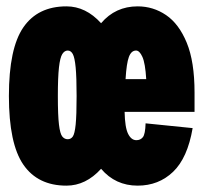

<svg xmlns="http://www.w3.org/2000/svg" viewBox="-20 -572 640 604"><path d="M189 12Q99 12 53.5 -54Q8 -120 8 -270Q8 -420 53.5 -486Q99 -552 189 -552Q250 -552 298 -499Q343 -552 413 -552Q462 -552 502.5 -524.5Q543 -497 567.5 -437.5Q592 -378 592 -281V-220H372Q373 -171 383 -151Q393 -131 409 -131Q422 -131 429.5 -140.5Q437 -150 438 -184L586 -169Q570 -75 524.5 -31.5Q479 12 413 12Q343 12 298 -41Q250 12 189 12ZM193 -134Q203 -134 209 -142.5Q215 -151 218 -180Q221 -209 221 -270Q221 -329 218 -360Q215 -391 209 -402Q203 -413 193 -413Q183 -413 176 -402Q169 -391 165.5 -360Q162 -329 162 -270Q162 -209 165.5 -180Q169 -151 176 -142.5Q183 -134 193 -134ZM375 -323H440Q437 -373 428 -393Q419 -413 408 -413Q393 -413 385.5 -393Q378 -373 375 -323Z"/></svg>

Font: Geist Mono UltraBlack
Style: Regular
Weight: 900
Monospace: yes
Designer: Basement.studio, Andrés Briganti, Mateo Zaragoza
Foundry: Basement.studio, Vercel, Andrés Briganti, Guido Ferreyra, Mateo Zaragoza
Version: Version 1.400; ttfautohint (v1.8.4.7-5d5b)